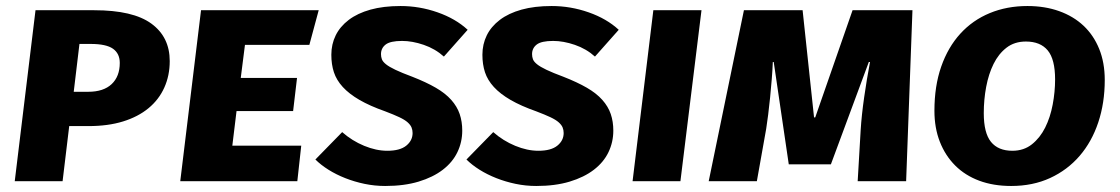

<svg xmlns="http://www.w3.org/2000/svg" viewBox="-20 -602 3721 638"><path d="M273 -297Q324 -297 351 -322.5Q378 -348 378 -393Q378 -424 355.5 -440Q333 -456 281 -456H244L225 -297ZM544 -399Q544 -351 526 -311Q508 -271 473.5 -242.5Q439 -214 389 -198.5Q339 -183 274 -183H210L188 0H29L98 -568H293Q422 -568 483 -523.5Q544 -479 544 -399Z M794 -453 780 -343H967L954 -233H766L752 -118H981L968 0H579L648 -568H1039L1008 -453Z M1516 -168Q1516 -130 1500 -96.5Q1484 -63 1451.5 -38Q1419 -13 1371 1.5Q1323 16 1260 16Q1225 16 1191.5 9Q1158 2 1127.5 -10Q1097 -22 1071.5 -38Q1046 -54 1028 -72L1117 -163Q1150 -134 1190 -117.5Q1230 -101 1267 -101Q1309 -101 1330 -118Q1351 -135 1351 -160Q1351 -170 1347.5 -178.5Q1344 -187 1334.5 -195.5Q1325 -204 1307 -212.5Q1289 -221 1260 -232Q1209 -250 1174.5 -270Q1140 -290 1119 -313Q1098 -336 1089.5 -362Q1081 -388 1081 -420Q1081 -455 1095.5 -484.5Q1110 -514 1139 -536Q1168 -558 1211 -570Q1254 -582 1311 -582Q1374 -582 1434 -561Q1494 -540 1534 -503L1455 -414Q1426 -440 1388 -453Q1350 -466 1316 -466Q1277 -466 1261.5 -454Q1246 -442 1246 -422Q1246 -413 1249 -405Q1252 -397 1262.5 -388.5Q1273 -380 1294 -370Q1315 -360 1350 -347Q1396 -329 1428 -310.5Q1460 -292 1479.5 -270Q1499 -248 1507.5 -223Q1516 -198 1516 -168Z M2018 -168Q2018 -130 2002 -96.5Q1986 -63 1953.5 -38Q1921 -13 1873 1.5Q1825 16 1762 16Q1727 16 1693.5 9Q1660 2 1629.5 -10Q1599 -22 1573.5 -38Q1548 -54 1530 -72L1619 -163Q1652 -134 1692 -117.5Q1732 -101 1769 -101Q1811 -101 1832 -118Q1853 -135 1853 -160Q1853 -170 1849.5 -178.5Q1846 -187 1836.5 -195.5Q1827 -204 1809 -212.5Q1791 -221 1762 -232Q1711 -250 1676.5 -270Q1642 -290 1621 -313Q1600 -336 1591.5 -362Q1583 -388 1583 -420Q1583 -455 1597.5 -484.5Q1612 -514 1641 -536Q1670 -558 1713 -570Q1756 -582 1813 -582Q1876 -582 1936 -561Q1996 -540 2036 -503L1957 -414Q1928 -440 1890 -453Q1852 -466 1818 -466Q1779 -466 1763.5 -454Q1748 -442 1748 -422Q1748 -413 1751 -405Q1754 -397 1764.5 -388.5Q1775 -380 1796 -370Q1817 -360 1852 -347Q1898 -329 1930 -310.5Q1962 -292 1981.5 -270Q2001 -248 2009.5 -223Q2018 -198 2018 -168Z M2082 0 2151 -568H2311L2241 0Z M2548 -396Q2547 -370 2544.5 -339Q2542 -308 2539 -278Q2536 -248 2532.5 -220.5Q2529 -193 2526 -174L2495 0H2335L2452 -568H2647L2685 -212H2689L2813 -568H3012L2991 0H2830L2840 -171Q2843 -219 2851.5 -278.5Q2860 -338 2871 -396H2867L2741 -56H2601L2551 -396Z M3651 -336Q3651 -260 3629.5 -195.5Q3608 -131 3567.5 -84Q3527 -37 3469.5 -10.5Q3412 16 3340 16Q3281 16 3234 -1.5Q3187 -19 3154 -52Q3121 -85 3103 -131Q3085 -177 3085 -234Q3085 -316 3107.5 -380.5Q3130 -445 3171 -490Q3212 -535 3269 -558.5Q3326 -582 3394 -582Q3452 -582 3499.5 -565Q3547 -548 3580.5 -516.5Q3614 -485 3632.5 -439.5Q3651 -394 3651 -336ZM3344 -101Q3382 -101 3409 -122.5Q3436 -144 3453 -178Q3470 -212 3478 -254.5Q3486 -297 3486 -338Q3486 -405 3461.5 -434.5Q3437 -464 3389 -464Q3351 -464 3324.5 -443.5Q3298 -423 3281.5 -389.5Q3265 -356 3257 -313.5Q3249 -271 3249 -226Q3249 -160 3273 -130.5Q3297 -101 3344 -101Z"/></svg>

Font: Qjlgwqiwhsfqbnnlvksmvfsycuq
Style: Regular
Weight: 700
Italic angle: -8°
Designer: Carrois Corporate & Edenspiekermann
Foundry: Carrois Corporate GbR & Edenspiekermann AG
Version: Version 2.001